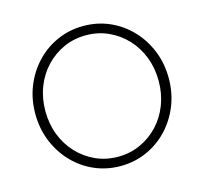

<svg xmlns="http://www.w3.org/2000/svg" viewBox="-104 -828 1016 956"><g transform="rotate(-15 404.0 -350.0)"><path d="M404 11Q332 11 269.5 -16.5Q207 -44 160 -93.5Q113 -143 86.5 -208.5Q60 -274 60 -350Q60 -426 86.5 -491.5Q113 -557 160 -606.5Q207 -656 269.5 -683.5Q332 -711 404 -711Q476 -711 538.5 -683.5Q601 -656 648 -606.5Q695 -557 721.5 -491.5Q748 -426 748 -350Q748 -274 721.5 -208.5Q695 -143 648 -93.5Q601 -44 538.5 -16.5Q476 11 404 11ZM404 -37Q466 -37 519 -61Q572 -85 612 -127.5Q652 -170 674 -227Q696 -284 696 -350Q696 -416 674 -473Q652 -530 612 -572.5Q572 -615 519 -639Q466 -663 404 -663Q342 -663 289 -639Q236 -615 196 -572.5Q156 -530 134 -473Q112 -416 112 -350Q112 -284 134 -227Q156 -170 196 -127.5Q236 -85 289 -61Q342 -37 404 -37Z"/></g></svg>

Font: Red Hat Text VF
Style: Regular
Weight: 300
Designer: Pentagram, MCKL
Foundry: Pentagram, MCKL
Version: Version 1.023